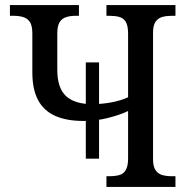

<svg xmlns="http://www.w3.org/2000/svg" viewBox="-20 -734 745 754"><path d="M317 -111V-489H369V-111ZM398 0V-42H410Q432 -42 448.5 -46.5Q465 -51 474 -66.5Q483 -82 483 -112V-298Q452 -283 405 -271Q358 -259 308 -259Q241 -259 196.5 -279Q152 -299 129.5 -341Q107 -383 107 -450V-602Q107 -633 97.5 -647.5Q88 -662 71 -667Q54 -672 33 -672H19V-714H290V-672H277Q257 -672 240.5 -667Q224 -662 214.5 -647.5Q205 -633 205 -602V-460Q205 -388 239.5 -356.5Q274 -325 343 -325Q380 -325 417.5 -332Q455 -339 483 -352V-602Q483 -633 474 -648Q465 -663 448.5 -667.5Q432 -672 410 -672H398V-714H669V-672H654Q634 -672 617.5 -667.5Q601 -663 591 -649Q581 -635 581 -605V-109Q581 -80 591 -65.5Q601 -51 617.5 -46.5Q634 -42 654 -42H669V0Z"/></svg>

Font: Noto Serif SemiCondensed
Style: Regular
Weight: 400
Width: 4
Designer: Monotype Design Team
Foundry: Monotype Imaging Inc.
Version: Version 2.013